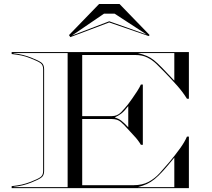

<svg xmlns="http://www.w3.org/2000/svg" viewBox="-20 -968 1092 988"><path d="M542 -852.5 342 -777 335 -787.5 490 -947.5H595L750 -787.5L745 -782.5ZM542 -858.5 735 -790 570 -897.5H515L350 -785ZM40 -690V-700H952V-460H942Q920 -495.5 891.2 -527.8Q862.5 -560 829 -594.5Q806.5 -618 785 -638.8Q763.5 -659.5 737.8 -672.2Q712 -685 676 -685H403V-370.5H556Q583.5 -370.5 602.8 -390.2Q622 -410 639 -431.5Q648 -443.5 661 -461.8Q674 -480 686.2 -499.2Q698.5 -518.5 705 -533H715V-223H705Q690 -248 671 -267.8Q652 -287.5 635 -307Q619 -325.5 601.8 -340.5Q584.5 -355.5 556 -355.5H403V-15H666Q712.5 -15 744.2 -32Q776 -49 800.8 -76.2Q825.5 -103.5 851.5 -134Q883 -171.5 907 -205Q931 -238.5 942 -265H952V0H40V-10Q70.5 -13.5 92 -18.2Q113.5 -23 138 -32.5Q175.5 -47 188.8 -57Q202 -67 202 -87.5V-612.5Q202 -633 188.8 -643Q175.5 -653 138 -667.5Q113.5 -677.5 92 -682Q70.5 -686.5 40 -690ZM689.5 -695Q717 -688 735.5 -680.2Q754 -672.5 771.8 -658.5Q789.5 -644.5 813.8 -619.5Q838 -594.5 877 -553V-695ZM50 -693.5Q77 -690.5 98 -685.2Q119 -680 140.5 -671.5Q177.5 -657 192.2 -646.5Q207 -636 207 -612.5V-87.5Q207 -64.5 192.2 -53.8Q177.5 -43 140.5 -28.5Q119 -20 98 -14.8Q77 -9.5 50 -6.5V-5H328V-695H50ZM570.5 -364Q590.5 -357.5 604 -347.2Q617.5 -337 640 -313V-422Q618.5 -394.5 604 -383.5Q589.5 -372.5 570.5 -364ZM689.5 -5H877V-157Q843.5 -115.5 819.5 -89Q795.5 -62.5 775.8 -46.5Q756 -30.5 735.8 -21.2Q715.5 -12 689.5 -5Z"/></svg>

Font: Engraving Unshaded CC
Style: Bold
Weight: 700
Designer: indestructible type*
Foundry: Cowboy Collective
Version: Version 1.000